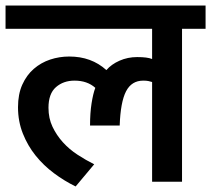

<svg xmlns="http://www.w3.org/2000/svg" viewBox="-30 -656 762 693"><path d="M314 -339Q285 -365 239 -365Q199 -365 172 -341.5Q145 -318 145 -267Q145 -229 159.5 -198.5Q174 -168 197 -142.5Q220 -117 250 -97.5Q280 -78 310 -63L243 17Q202 -3 164.5 -31Q127 -59 98.5 -94.5Q70 -130 52.5 -174Q35 -218 35 -269Q35 -316 50.5 -350.5Q66 -385 92 -407.5Q118 -430 151 -441Q184 -452 220 -452Q300 -452 354 -403Q372 -424 401.5 -437Q431 -450 465 -450Q502 -450 519 -443V-552H-10V-636H712V-552H627V0H519V-360Q513 -362 505.5 -363.5Q498 -365 487 -365Q445 -365 425 -326.5Q405 -288 402 -203H295Q295 -248 300.5 -283Q306 -318 314 -339Z"/></svg>

Font: Ek Mukta SemiBold
Style: Regular
Weight: 600
Designer: Girish Dalvi and Yashodeep Gholap
Foundry: Ek Type
Version: Version 2.538;PS 1.002;hotconv 16.6.51;makeotf.lib2.5.65220;